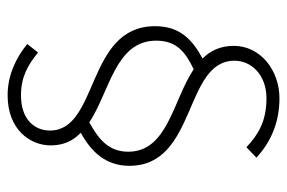

<svg xmlns="http://www.w3.org/2000/svg" viewBox="-148 -574 772 517"><g transform="rotate(-90 238.5 -315.0)"><path d="M233 51C308 51 374 0 374 -72C374 -108 361 -135 340 -156C391 -184 427 -217 427 -284C427 -470 146 -435 146 -567C146 -606 173 -645 241 -645C292 -645 324 -625 356 -599L379 -628C343 -658 295 -681 241 -681C149 -681 106 -621 106 -565C106 -530 119 -504 140 -484C89 -456 51 -417 51 -353C51 -171 334 -207 334 -70C334 -24 295 16 233 16C171 16 135 -6 101 -38L73 -11C112 25 164 51 233 51ZM89 -356C89 -408 121 -435 168 -461C251 -406 388 -391 388 -281C388 -227 359 -203 311 -180C227 -236 89 -250 89 -356Z"/></g></svg>

Font: Source Sans Pro Light
Style: Regular
Weight: 300
Designer: Paul D. Hunt
Foundry: Adobe Systems Incorporated
Version: Version 3.006;hotconv 1.0.111;makeotfexe 2.5.65597